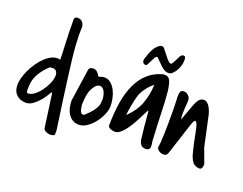

<svg xmlns="http://www.w3.org/2000/svg" viewBox="-133 -1013 1791 1414"><g transform="rotate(20 763.0 -305.5)"><path d="M267.6 -154.3Q266.6 -154.3 254.4 -132.8Q242.2 -111.3 221.7 -85.9Q201.2 -60.5 173.3 -39.1Q145.5 -17.6 114.3 -17.6Q71.3 -17.6 42.5 -43.9Q13.7 -70.3 13.7 -116.2Q11.7 -139.6 20 -171.9Q28.3 -204.1 44.4 -238.8Q60.5 -273.4 83.5 -306.2Q106.4 -338.9 132.8 -362.8Q159.2 -386.7 188 -398.4Q216.8 -410.2 246.1 -402.3V-416Q246.1 -441.4 244.6 -468.3Q243.2 -495.1 241.7 -529.8Q240.2 -564.5 238.8 -609.9Q237.3 -655.3 237.3 -718.8Q240.2 -729.5 247.6 -732.9Q254.9 -736.3 263.7 -736.3Q286.1 -736.3 299.3 -721.7Q312.5 -707 315.4 -685.5Q313.5 -652.3 314 -617.7Q314.5 -583 317.4 -539.1Q320.3 -495.1 326.7 -439.5Q333 -383.8 342.8 -308.1Q352.5 -232.4 366.2 -134.3Q379.9 -36.1 398.4 92.8V126Q398.4 131.8 394 134.8Q389.6 137.7 383.3 139.2Q377 140.6 370.6 141.1Q364.3 141.6 361.3 141.6Q346.7 141.6 330.1 133.3Q313.5 125 310.5 110.4L274.4 -150.4Q274.4 -153.3 272 -153.8Q269.5 -154.3 267.6 -154.3ZM95.7 -132.8Q95.7 -129.9 95.2 -122.6Q94.7 -115.2 95.2 -107.4Q95.7 -99.6 97.7 -93.8Q99.6 -87.9 105.5 -87.9Q129.9 -86.9 155.8 -106.4Q181.6 -126 203.1 -154.8Q224.6 -183.6 238.8 -216.8Q252.9 -250 254.4 -276.4Q255.9 -302.7 241.7 -316.9Q227.5 -331.1 193.4 -323.2Q151.4 -286.1 123.5 -238.3Q95.7 -190.4 95.7 -132.8Z M427.7 -149.4 463.9 -400.4Q465.8 -413.1 475.1 -418.9Q484.4 -424.8 496.1 -424.8Q517.6 -424.8 530.3 -412.6Q543 -400.4 551.8 -382.8H552.7Q564.5 -382.8 573.7 -387.2Q583 -391.6 596.7 -391.6Q627.9 -391.6 649.9 -372.1Q671.9 -352.5 685.5 -324.7Q699.2 -296.9 705.6 -264.6Q711.9 -232.4 711.9 -208Q711.9 -178.7 696.8 -142.6Q681.6 -106.4 656.7 -74.2Q631.8 -42 600.6 -20.5Q569.3 1 537.1 1Q507.8 1 486.8 -12.7Q465.8 -26.4 452.6 -47.4Q439.5 -68.4 433.6 -94.7Q427.7 -121.1 427.7 -146.5ZM509.8 -143.6Q511.7 -133.8 513.7 -121.1Q515.6 -108.4 519.5 -98.1Q523.4 -87.9 530.8 -82.5Q538.1 -77.1 551.8 -82Q564.5 -93.8 579.1 -108.4Q593.8 -123 606.9 -139.6Q620.1 -156.2 628.9 -174.8Q637.7 -193.4 637.7 -213.9Q641.6 -247.1 632.8 -274.9Q624 -302.7 607.9 -314.9Q591.8 -327.1 571.3 -317.9Q550.8 -308.6 530.3 -267.6Q518.6 -242.2 514.2 -208.5Q509.8 -174.8 509.8 -146.5Z M982.4 -272.5Q973.6 -256.8 962.4 -234.9Q951.2 -212.9 938.5 -188Q925.8 -163.1 910.6 -138.2Q895.5 -113.3 879.4 -92.8Q863.3 -72.3 845.7 -58.1Q828.1 -43.9 809.6 -41Q801.8 -41 792 -42.5Q782.2 -43.9 772.5 -47.4Q762.7 -50.8 756.3 -57.1Q750 -63.5 750 -74.2Q751 -173.8 764.6 -255.4Q778.3 -336.9 807.6 -398.9Q836.9 -460.9 882.8 -502Q928.7 -543 994.1 -560.5Q996.1 -560.5 1001.5 -561Q1006.8 -561.5 1008.8 -561.5Q1038.1 -562.5 1051.3 -534.7Q1064.5 -506.8 1070.8 -446.8Q1077.1 -386.7 1079.6 -292.5Q1082 -198.2 1089.8 -66.4Q1092.8 -55.7 1093.3 -47.9Q1093.8 -40 1093.8 -29.3Q1093.8 -14.6 1085 -7.3Q1076.2 0 1062.5 0Q1034.2 0 1022.5 -15.6Q1010.7 -31.2 1006.8 -57.6Q1006.8 -58.6 1005.4 -73.2Q1003.9 -87.9 1001.5 -106.9Q999 -126 997.1 -145.5Q995.1 -165 994.1 -177.7V-181.6Q992.2 -191.4 991.7 -206.1Q991.2 -220.7 989.3 -234.4Q987.3 -251 986.3 -267.6ZM960.9 -465.8Q934.6 -446.3 909.2 -413.1Q883.8 -379.9 873 -348.6Q868.2 -334 862.3 -308.6Q856.4 -283.2 852.1 -258.3Q847.7 -233.4 844.7 -212.4Q841.8 -191.4 841.8 -185.5Q842.8 -185.5 844.2 -187.5Q845.7 -189.5 846.7 -190.4Q907.2 -249 932.1 -316.9Q957 -384.8 960.9 -465.8ZM824.2 -605.5Q824.2 -610.4 824.7 -613.8Q825.2 -617.2 826.2 -622.1Q833 -642.6 840.3 -663.1Q847.7 -683.6 857.9 -701.7Q868.2 -719.7 881.3 -733.4Q894.5 -747.1 912.1 -752.9Q918.9 -752.9 924.8 -751.5Q930.7 -750 936.5 -742.2L992.2 -671.9Q1000 -667 1005.4 -660.2Q1010.7 -653.3 1020.5 -653.3Q1027.3 -653.3 1033.2 -664.1Q1039.1 -674.8 1042 -679.7Q1047.9 -688.5 1052.2 -699.2Q1056.6 -710 1062 -719.7Q1067.4 -729.5 1073.7 -735.8Q1080.1 -742.2 1089.8 -742.2Q1100.6 -742.2 1104 -733.4Q1107.4 -724.6 1107.4 -710.9Q1107.4 -690.4 1100.6 -667.5Q1093.8 -644.5 1082.5 -626Q1071.3 -607.4 1057.6 -595.2Q1043.9 -583 1029.3 -583Q1011.7 -582 996.1 -590.8Q980.5 -599.6 966.3 -612.8Q952.1 -626 938.5 -640.6Q924.8 -655.3 912.1 -666Q902.3 -666 894 -652.3Q885.7 -638.7 878.4 -622.6Q871.1 -606.4 863.8 -593.3Q856.4 -580.1 849.6 -580.1Q842.8 -580.1 833.5 -586.9Q824.2 -593.8 824.2 -605.5Z M1422.9 -33.2Q1409.2 -52.7 1399.9 -87.4Q1390.6 -122.1 1382.3 -160.6Q1374 -199.2 1367.2 -235.8Q1360.4 -272.5 1353 -294.4Q1345.7 -316.4 1336.9 -319.3Q1328.1 -322.3 1316.4 -293L1231.4 -31.2Q1226.6 -17.6 1219.7 -12.2Q1212.9 -6.8 1197.3 -6.8Q1189.5 -6.8 1180.7 -9.3Q1171.9 -11.7 1164.1 -16.6Q1156.2 -21.5 1150.9 -28.3Q1145.5 -35.2 1144.5 -43.9Q1147.5 -55.7 1149.9 -86.9Q1152.3 -118.2 1153.3 -159.2Q1154.3 -200.2 1154.8 -245.6Q1155.3 -291 1154.8 -330.6Q1154.3 -370.1 1153.3 -398.9Q1152.3 -427.7 1151.4 -436.5Q1151.4 -446.3 1151.9 -456.5Q1152.3 -466.8 1154.8 -475.6Q1157.2 -484.4 1163.6 -489.7Q1169.9 -495.1 1183.6 -495.1Q1202.1 -495.1 1218.3 -479.5Q1234.4 -463.9 1234.4 -446.3Q1234.4 -420.9 1231.9 -396Q1229.5 -371.1 1229.5 -345.7Q1229.5 -330.1 1229.5 -319.3Q1229.5 -308.6 1233.4 -293Q1236.3 -300.8 1243.2 -320.3Q1250 -339.8 1258.3 -361.3Q1266.6 -382.8 1273.4 -401.9Q1280.3 -420.9 1283.2 -428.7Q1290 -448.2 1303.7 -466.3Q1317.4 -484.4 1339.8 -486.3Q1354.5 -487.3 1366.7 -478.5Q1378.9 -469.7 1387.7 -455.6Q1396.5 -441.4 1402.3 -426.3Q1408.2 -411.1 1411.1 -400.4L1463.9 -157.2L1504.9 -45.9Q1505.9 -44.9 1505.9 -40.5Q1505.9 -36.1 1505.9 -34.2Q1505.9 -22.5 1500.5 -11.2Q1495.1 0 1481.4 0Q1464.8 0 1447.3 -9.3Q1429.7 -18.6 1422.9 -33.2Z"/></g></svg>

Font: Covered By Your Grace
Style: Regular
Weight: 400
Designer: Kimberly Geswein
Foundry: Kimberly Geswein
Version: Version 1.0